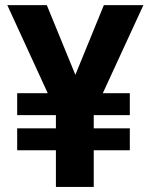

<svg xmlns="http://www.w3.org/2000/svg" viewBox="-20 -739 596 759"><path d="M165 -718.8 313.5 -356.4 210.9 -278.7 8.8 -718.8ZM243.9 -360 390.6 -718.8H546.9L344.1 -278.7ZM350.6 -378.5V0H201V-378.5ZM493.2 -370.7V-283.8H47.9V-370.7ZM493.2 -231.6V-145.1H47.9V-231.6Z"/></svg>

Font: Inter Display V
Style: Regular
Weight: 400
Designer: Rasmus Andersson
Foundry: rsms
Version: Version 3.015;git-src